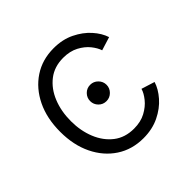

<svg xmlns="http://www.w3.org/2000/svg" viewBox="-145 -696 850 850"><g transform="rotate(-45 279.5 -271.5)"><path d="M296.4 10.3Q225.1 10.3 170.9 -25.4Q116.7 -61 85.9 -124.3Q55.2 -187.5 55.2 -270.5Q55.2 -354.5 85.9 -418Q116.7 -481.4 170.9 -517.3Q225.1 -553.2 296.4 -553.2Q351.6 -553.2 394.5 -532.2Q437.5 -511.2 465.8 -479.5Q494.1 -447.8 504.9 -414.1L441.9 -394.5Q435.5 -415 417.2 -438Q398.9 -460.9 368.4 -477.1Q337.9 -493.2 296.4 -493.2Q240.7 -493.2 201.9 -463.1Q163.1 -433.1 142.6 -382.6Q122.1 -332 122.1 -270.5Q122.1 -210 142.6 -159.7Q163.1 -109.4 201.9 -79.3Q240.7 -49.3 296.4 -49.3Q338.9 -49.3 369.6 -65.9Q400.4 -82.5 419.4 -106.2Q438.5 -129.9 444.3 -150.9L506.8 -131.3Q496.6 -97.7 468 -64.9Q439.5 -32.2 395.8 -11Q352.1 10.3 296.4 10.3ZM296.4 -221.7Q274.9 -221.7 260 -236.8Q245.1 -252 245.1 -272.9Q245.1 -293.9 260 -309.1Q274.9 -324.2 296.4 -324.2Q317.4 -324.2 332.5 -309.1Q347.7 -293.9 347.7 -272.9Q347.7 -252 332.5 -236.8Q317.4 -221.7 296.4 -221.7Z"/></g></svg>

Font: Inter Light
Style: Regular
Weight: 300
Designer: Rasmus Andersson
Foundry: rsms
Version: Version 4.000;git-a52131595